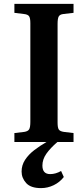

<svg xmlns="http://www.w3.org/2000/svg" viewBox="-20 -730 429 987"><path d="M191 237Q138 237 114.5 211Q91 185 91 152Q91 119 109 91.5Q127 64 156.5 41.5Q186 19 219 0H54V-46L105 -52Q124 -55 130 -65.5Q136 -76 136 -104V-611Q136 -637 129.5 -646.5Q123 -656 103 -658L54 -664V-710H358V-664L306 -658Q288 -656 282 -645.5Q276 -635 276 -607V-100Q276 -74 282 -64.5Q288 -55 308 -52L358 -46V0H275Q239 31 218.5 60Q198 89 198 121Q198 165 238 165Q266 165 294 149L308 180Q287 207 256 222Q225 237 191 237Z"/></svg>

Font: Literata 36pt SemiBold
Style: Regular
Weight: 600
Designer: Latin by Veronika Burian and Jose Scaglione. Greek by Irene Vlachou. Cyrillic by Vera Evstafieva.
Foundry: TypeTogether
Version: Version 3.002